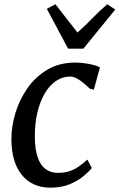

<svg xmlns="http://www.w3.org/2000/svg" viewBox="-20 -857 552 887"><path d="M394.5 -447.6Q382.1 -459.9 366.4 -472.9Q350.7 -485.9 334.7 -494.7Q318.7 -503.5 304.6 -503.5Q269.1 -503.5 238.9 -483.2Q208.8 -462.9 186.7 -425.4Q164.7 -387.8 152.5 -336.3Q140.4 -284.7 140.9 -222.3Q141.7 -166.3 154.2 -130Q166.7 -93.7 190.3 -76Q213.9 -58.4 247.7 -58.4Q278.2 -58.4 301.6 -66.4Q324.9 -74.3 344.6 -88.2Q364.4 -102 383.5 -119.7L404.1 -81.1Q391.8 -64.9 366 -43.4Q340.3 -21.8 302 -5.9Q263.8 10 212.9 10Q129.2 10 81.1 -48.7Q33.1 -107.4 32.7 -213.3Q32.3 -271.9 50.9 -333.9Q69.5 -395.9 106.5 -449.2Q143.6 -502.4 199.1 -535.2Q254.5 -568 327.8 -568Q355.4 -568 387.6 -562.3Q419.8 -556.6 441.7 -545.9L413.5 -442.4ZM196.3 -816.3 236.1 -837.5Q261.1 -805.1 286.5 -772.3Q311.9 -739.5 338 -706.8Q375 -739.5 406.4 -772.3Q437.8 -805.1 475.6 -837.5L512.4 -812.9L365.1 -632.1H294.7Z"/></svg>

Font: Merriweather 7pt Light
Style: Italic
Weight: 300
Italic angle: -7.8°
Designer: Eben Sorkin
Foundry: Eben Sorkin
Version: Version 2.200;gftools[0.9.31]